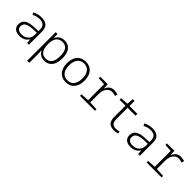

<svg xmlns="http://www.w3.org/2000/svg" viewBox="265 -2049 3669 3669"><g transform="rotate(45 2100.0 -214.5)"><path d="M80 -138Q80 -299 327 -309L446 -313V-346Q446 -425 410 -459Q374 -493 300 -493Q219 -493 144 -452L124 -498Q210 -542 303 -542Q401 -542 450.5 -496.5Q500 -451 500 -355V0H453L446 -89H443Q382 10 250 10Q170 10 125 -28.5Q80 -67 80 -138ZM446 -217V-269L339 -265Q239 -261 187.5 -230.5Q136 -200 136 -139Q136 -90 168 -64.5Q200 -39 259 -39Q344 -39 395 -87Q446 -135 446 -217Z M693 -532H741L747 -431H750Q772 -481 816.5 -511.5Q861 -542 929 -542Q1028 -542 1083 -472Q1138 -402 1138 -270Q1138 -135 1081 -62.5Q1024 10 923 10Q858 10 815 -19Q772 -48 750 -94H746Q750 -47 750 13V240H693ZM1078 -272Q1078 -384 1039 -438.5Q1000 -493 919 -493Q836 -493 793 -437Q750 -381 750 -277V-266Q750 -154 791 -96.5Q832 -39 914 -39Q1078 -39 1078 -272Z M1263 -267Q1263 -398 1327.5 -470Q1392 -542 1502 -542Q1614 -542 1676 -468.5Q1738 -395 1738 -267Q1738 -138 1675 -64Q1612 10 1501 10Q1390 10 1326.5 -63.5Q1263 -137 1263 -267ZM1679 -267Q1679 -371 1635 -432Q1591 -493 1502 -493Q1415 -493 1368 -433Q1321 -373 1321 -266Q1321 -160 1366.5 -99.5Q1412 -39 1500 -39Q1589 -39 1634 -100Q1679 -161 1679 -267Z M1881 -41 2050 -50V-482L1898 -491V-532H2099L2105 -423H2108Q2129 -479 2169 -510Q2209 -541 2268 -541Q2326 -541 2370 -524L2355 -471Q2312 -489 2268 -489Q2194 -489 2151 -428.5Q2108 -368 2108 -271V-50L2286 -41V0H1881Z M2629 -172V-482H2470V-524L2628 -534L2640 -669H2687V-532H2900V-482H2687V-182Q2687 -108 2714.5 -73.5Q2742 -39 2810 -39Q2853 -39 2903 -53V-5Q2852 10 2807 10Q2718 10 2673.5 -34Q2629 -78 2629 -172Z M3080 -138Q3080 -299 3327 -309L3446 -313V-346Q3446 -425 3410 -459Q3374 -493 3300 -493Q3219 -493 3144 -452L3124 -498Q3210 -542 3303 -542Q3401 -542 3450.5 -496.5Q3500 -451 3500 -355V0H3453L3446 -89H3443Q3382 10 3250 10Q3170 10 3125 -28.5Q3080 -67 3080 -138ZM3446 -217V-269L3339 -265Q3239 -261 3187.5 -230.5Q3136 -200 3136 -139Q3136 -90 3168 -64.5Q3200 -39 3259 -39Q3344 -39 3395 -87Q3446 -135 3446 -217Z M3681 -41 3850 -50V-482L3698 -491V-532H3899L3905 -423H3908Q3929 -479 3969 -510Q4009 -541 4068 -541Q4126 -541 4170 -524L4155 -471Q4112 -489 4068 -489Q3994 -489 3951 -428.5Q3908 -368 3908 -271V-50L4086 -41V0H3681Z"/></g></svg>

Font: Noto Sans Mono UI Light
Style: Regular
Weight: 300
Monospace: yes
Designer: Monotype Design team
Foundry: Monotype Imaging Inc.
Version: Version 1.000